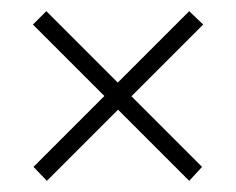

<svg xmlns="http://www.w3.org/2000/svg" viewBox="-20 -517 423 344"><path d="M63 -497 342 -218 319 -193 39 -473ZM344 -473 64 -193 40 -218 319 -497Z"/></svg>

Font: Phudu Medium
Style: Regular
Weight: 500
Version: Version 1.005;gftools[0.9.23]